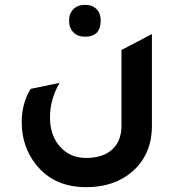

<svg xmlns="http://www.w3.org/2000/svg" viewBox="-20 -585 739 795"><path d="M332 -433Q302 -433 284 -451Q266 -469 266 -500Q266 -529 284 -547Q302 -565 332 -565Q362 -565 379.5 -547.5Q397 -530 397 -500Q397 -433 332 -433ZM609 -64Q609 56 526 127Q452 190 337 190Q202 190 128 95Q70 21 70 -79Q70 -158 107 -217L227 -242Q187 -174 187 -99Q187 -23 230 24Q271 69 337 69Q406 69 444.5 34Q483 -1 483 -64V-378L609 -444Z"/></svg>

Font: Space Grotesk
Style: Bold
Weight: 700
Designer: Florian Karsten
Foundry: Florian Karsten
Version: Version 2.000